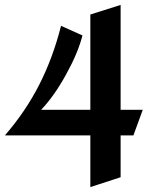

<svg xmlns="http://www.w3.org/2000/svg" viewBox="-24 -737 619 780"><path d="M466 -717 343 -678V-291H143Q195 -345 244 -433.5Q293 -522 311 -593L224 -632Q191 -502 135.5 -393Q80 -284 -4 -187H343V23L466 -17V-187H518L556 -291H466Z"/></svg>

Font: Amita
Style: Bold
Weight: 700
Designer: Eduardo Rodriguez Tunni, Modular Infotech, Brian J. Bonislawsky
Foundry: Eduardo Rodriguez Tunni, Modular Infotech, Brian J. Bonislawsky
Version: Version 1.003